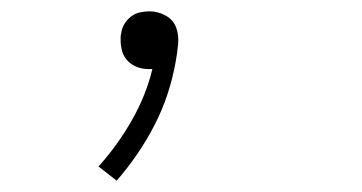

<svg xmlns="http://www.w3.org/2000/svg" viewBox="-20 -114 640 339"><path d="M186 205 154 180Q188 142 213 98Q238 54 249 8Q247 8 245.5 8Q244 8 243 8Q232 8 222.5 4.5Q213 1 206 -6Q199 -13 196 -22.5Q193 -32 193 -43Q193 -46 193 -49Q193 -52 194 -55Q195 -64 199.5 -71.5Q204 -79 211 -84.5Q218 -90 226.5 -92Q235 -94 244 -94Q259 -94 272.5 -86.5Q286 -79 291 -65.5Q296 -52 294.5 -36Q293 -20 290 -4Q285 24 276 51.5Q267 79 253.5 105.5Q240 132 223 157Q206 182 186 205Z"/></svg>

Font: Iosevka Curly Slab XLtExObl
Style: Regular
Weight: 200
Width: 7
Italic angle: -9°
Monospace: yes
Designer: Belleve Invis
Foundry: Belleve Invis
Version: Version 11.0.0; ttfautohint (v1.8.3)